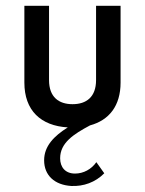

<svg xmlns="http://www.w3.org/2000/svg" viewBox="-20 -424 491 650"><path d="M305.2 -404.3V-152.8C305.2 -95.2 272 -71.3 225.6 -71.3C179.2 -71.3 146 -95.2 146 -152.8V-404.3H62.5V-144.5C62.5 -49.8 118.2 2 209.5 7.3C162.6 36.6 129.4 70.8 129.4 118.7C129.4 169.9 165 202.1 221.2 205.6C262.7 207.5 302.7 193.4 333 162.6L306.2 125C289.6 148.9 262.7 163.6 233.9 163.6C201.2 163.6 183.6 142.1 183.6 111.8C183.6 59.6 229 30.3 284.7 0.5C349.6 -17.1 388.2 -65.9 388.2 -144.5V-404.3Z"/></svg>

Font: Now Medium
Style: Regular
Weight: 500
Designer: Alfredo Marco Pradil
Foundry: Alfredo Marco Pradil
Version: Version 1.200;hotconv 1.0.109;makeotfexe 2.5.65596